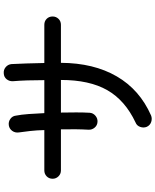

<svg xmlns="http://www.w3.org/2000/svg" viewBox="79 -887 842 1040"><g transform="rotate(-90 500.0 -367.0)"><path d="M394.5 30.3Q377 37.1 358.9 30.8Q340.8 24.4 333 6.8Q326.2 -9.8 332.5 -28.3Q338.9 -46.9 356.4 -53.7Q476.6 -110.4 531.7 -207Q586.9 -303.7 586.9 -458H410.2Q411.1 -415 411.1 -375Q411.1 -335 409.2 -302.7Q408.2 -284.2 393.6 -271.5Q378.9 -258.8 360.4 -259.8Q340.8 -260.7 328.6 -275.4Q316.4 -290 317.4 -308.6Q319.3 -340.8 319.8 -378.9Q320.3 -417 319.3 -458H96.7Q78.1 -458 64.9 -471.2Q51.8 -484.4 51.8 -502.9Q51.8 -522.5 64.9 -535.2Q78.1 -547.9 96.7 -547.9H315.4Q314.5 -587.9 310.5 -624Q306.6 -660.2 302.7 -685.5Q299.8 -706.1 311 -721.7Q322.3 -737.3 340.8 -740.2Q360.4 -743.2 376 -731.9Q391.6 -720.7 393.6 -702.1Q399.4 -672.9 402.3 -632.3Q405.3 -591.8 407.2 -547.9H585.9Q585.9 -594.7 584.5 -639.6Q583 -684.6 580.1 -717.8Q579.1 -737.3 590.8 -752Q602.5 -766.6 622.1 -767.6Q641.6 -769.5 656.2 -757.3Q670.9 -745.1 672.9 -725.6Q674.8 -692.4 676.3 -644.5Q677.7 -596.7 678.7 -547.9H885.7Q905.3 -547.9 918 -535.2Q930.7 -522.5 930.7 -502.9Q930.7 -484.4 918 -471.2Q905.3 -458 885.7 -458H679.7Q678.7 -280.3 606.4 -155.8Q534.2 -31.2 394.5 30.3Z"/></g></svg>

Font: KTXP_ComRound
Style: Medium
Weight: 500
Version: Version 1.01;May 16, 2022;FontCreator 13.0.0.2683 64-bit